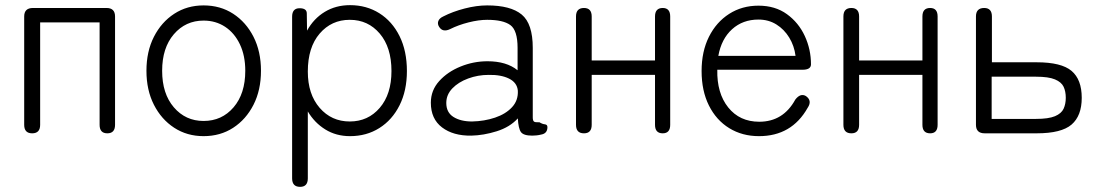

<svg xmlns="http://www.w3.org/2000/svg" viewBox="-20 -518 4270 746"><path d="M105 0Q74 0 74 -33V-454Q74 -487 108 -487H394Q427 -487 427 -454V-33Q427 0 397 0Q367 0 367 -33V-431H136V-33Q136 0 105 0Z M771 11Q707 11 657 -21.5Q607 -54 578 -111Q549 -168 549 -243Q549 -318 578 -375Q607 -432 657 -464.5Q707 -497 771 -497Q836 -497 886 -464.5Q936 -432 965 -375Q994 -318 994 -243Q994 -168 965 -111Q936 -54 886 -21.5Q836 11 771 11ZM771 -48Q842 -48 887.5 -101Q933 -154 933 -243Q933 -302 912 -346Q891 -390 854.5 -414Q818 -438 771 -438Q701 -438 655.5 -385Q610 -332 610 -243Q610 -154 655.5 -101Q701 -48 771 -48Z M1146 208Q1115 208 1115 175V-453Q1115 -486 1144 -486Q1172 -486 1172 -466L1173 -399Q1199 -446 1242 -472Q1285 -498 1340 -498Q1404 -498 1454 -466.5Q1504 -435 1532.5 -377.5Q1561 -320 1561 -242Q1561 -166 1532.5 -109Q1504 -52 1454 -20.5Q1404 11 1340 11Q1286 11 1244 -15Q1202 -41 1176 -85V175Q1176 208 1146 208ZM1339 -46Q1410 -46 1455.5 -99Q1501 -152 1501 -242Q1501 -334 1455.5 -387.5Q1410 -441 1339 -441Q1268 -441 1222 -387.5Q1176 -334 1176 -240Q1176 -152 1222 -99Q1268 -46 1339 -46Z M1811 9Q1741 10 1697.5 -23Q1654 -56 1654 -119Q1654 -167 1686.5 -203Q1719 -239 1769.5 -259.5Q1820 -280 1874 -280Q1948 -280 1991 -245V-332Q1991 -400 1963 -420.5Q1935 -441 1873 -441Q1840 -441 1800.5 -431Q1761 -421 1729 -405Q1700 -391 1686 -414Q1679 -425 1683 -436Q1687 -447 1702 -454Q1739 -473 1785.5 -485Q1832 -497 1873 -497Q1964 -497 2007 -461.5Q2050 -426 2050 -332V-62Q2050 -49 2055 -45.5Q2060 -42 2076 -43Q2087 -36 2097 -35Q2107 -34 2107 -24Q2107 1 2082 5Q2074 7 2065 8Q2056 9 2048 9Q2014 9 2004 -5Q1994 -19 1992 -58Q1961 -24 1910 -8Q1859 8 1811 9ZM1814 -46Q1862 -47 1903.5 -61Q1945 -75 1969.5 -101.5Q1994 -128 1992 -166Q1989 -197 1958 -212.5Q1927 -228 1878 -227Q1837 -227 1799 -213Q1761 -199 1737.5 -174.5Q1714 -150 1714 -118Q1714 -81 1742 -63.5Q1770 -46 1814 -46Z M2249 0Q2218 0 2218 -33V-454Q2218 -487 2249 -487Q2279 -487 2279 -454V-283H2525V-454Q2525 -487 2555 -487Q2584 -487 2584 -454V-33Q2584 0 2555 0Q2525 0 2525 -33V-227H2279V-33Q2279 0 2249 0Z M2929 11Q2864 11 2813.5 -20Q2763 -51 2734.5 -108Q2706 -165 2706 -242Q2706 -318 2734.5 -375Q2763 -432 2813 -464Q2863 -496 2927 -496Q2992 -496 3037.5 -463Q3083 -430 3107 -378Q3131 -326 3131 -268Q3131 -247 3098 -247H2767Q2765 -156 2809.5 -100.5Q2854 -45 2930 -45Q3023 -45 3070 -131Q3090 -157 3111 -145Q3137 -127 3118 -99Q3056 11 2929 11ZM2771 -301H3071Q3066 -340 3046.5 -372Q3027 -404 2996.5 -423Q2966 -442 2927 -442Q2866 -442 2824.5 -404.5Q2783 -367 2771 -301Z M3288 0Q3257 0 3257 -33V-454Q3257 -487 3288 -487Q3318 -487 3318 -454V-283H3564V-454Q3564 -487 3594 -487Q3623 -487 3623 -454V-33Q3623 0 3594 0Q3564 0 3564 -33V-227H3318V-33Q3318 0 3288 0Z M3806 0Q3772 0 3772 -33V-454Q3772 -487 3804 -487Q3834 -487 3834 -454V-276H4008Q4104 -276 4143.5 -242.5Q4183 -209 4183 -138Q4183 -68 4143.5 -34Q4104 0 4008 0ZM3833 -56H4005Q4054 -56 4079 -66.5Q4104 -77 4112.5 -95.5Q4121 -114 4121 -138Q4121 -163 4112.5 -181Q4104 -199 4079 -209.5Q4054 -220 4005 -220H3833Z"/></svg>

Font: Zen Maru Gothic
Style: Regular
Weight: 400
Designer: Yoshimichi Ohira
Foundry: Positype
Version: Version 1.002